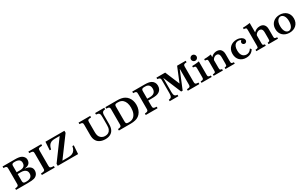

<svg xmlns="http://www.w3.org/2000/svg" viewBox="384 -3090 8476 5396"><g transform="rotate(-30 4622.5 -392.0)"><path d="M431.2 -759.8Q495.1 -759.8 544.4 -751.7Q593.8 -743.7 626 -727.1Q656.2 -711.9 679 -688.2Q701.7 -664.6 714.4 -636.7Q727.1 -608.9 727.1 -580.1Q727.1 -414.1 539.1 -398.9V-395Q643.6 -382.8 698.7 -336.2Q753.9 -289.6 753.9 -213.9Q753.9 -142.1 716.8 -90.6Q679.7 -39.1 612.8 -19Q580.6 -9.3 529.1 -4.6Q477.5 0 398.9 0H22.9V-48.8Q69.3 -51.3 93.8 -59.8Q118.2 -68.4 127 -88.6Q135.7 -108.9 133.8 -146V-616.2Q135.3 -644 131.1 -662.1Q127 -680.2 115 -690.4Q103 -700.7 80.6 -705.3Q58.1 -710 22.9 -710.9V-759.8ZM388.2 -421.9Q479.5 -421.9 523.2 -458.7Q566.9 -495.6 566.9 -571.8Q566.9 -603.5 554.2 -629.6Q541.5 -655.8 519 -670.9Q506.8 -680.2 487.5 -687Q468.3 -693.8 446.8 -698Q425.3 -702.1 405.8 -702.1H368.2Q334.5 -700.7 315.7 -691.7Q296.9 -682.6 290 -662.8Q283.2 -643.1 285.2 -608.9V-421.9ZM285.2 -150.9Q284.2 -117.2 291.5 -96.9Q298.8 -76.7 317.4 -67.6Q335.9 -58.6 368.2 -58.1H411.1Q432.6 -58.1 456.3 -63.2Q480 -68.4 501 -77.1Q522 -85.9 535.2 -96.2Q561 -117.7 573.5 -146.7Q585.9 -175.8 585.9 -215.8Q585.9 -262.7 563 -295.7Q540 -328.6 496.6 -346.2Q453.1 -363.8 392.1 -363.8H285.2Z M860.8 -759.8H1278.8V-710.9Q1234.9 -709 1208.5 -704.8Q1182.1 -700.7 1168.7 -691.2Q1155.3 -681.6 1151.4 -663.6Q1147.5 -645.5 1147.9 -616.2V-146Q1147 -116.7 1151.4 -98.4Q1155.8 -80.1 1169.4 -70.1Q1183.1 -60.1 1209.5 -55.4Q1235.8 -50.8 1278.8 -48.8V0H860.8V-48.8Q904.3 -51.3 930.7 -55.9Q957 -60.5 970.5 -70.6Q983.9 -80.6 988.3 -98.6Q992.7 -116.7 991.7 -146V-616.2Q992.7 -645.5 988.5 -663.6Q984.4 -681.6 970.9 -691.4Q957.5 -701.2 931.2 -705.3Q904.8 -709.5 860.8 -710.9Z M1415 -759.8H2030.8V-693.8L1562 -60.1H1744.6Q1825.2 -60.1 1879.2 -82Q1933.1 -104 1964.8 -151.4Q1996.6 -198.7 2009.8 -274.9H2054.7L2036.6 0H1376V-65.9L1842.8 -700.2H1688Q1615.7 -700.7 1566.9 -679.7Q1518.1 -658.7 1488.3 -612.5Q1458.5 -566.4 1442.9 -490.2H1397.9Z M2489.7 -759.8H2867.7V-710.9Q2830.1 -710 2806.6 -705.6Q2783.2 -701.2 2770.8 -691.2Q2758.3 -681.2 2754.2 -663.1Q2750 -645 2750.5 -616.2V-307.1Q2750.5 -197.8 2786.6 -144Q2813 -104 2856.2 -81.5Q2899.4 -59.1 2949.7 -59.1Q3015.1 -59.1 3058.1 -84.5Q3101.1 -109.9 3125.5 -163.1Q3137.7 -189.5 3143.3 -223.4Q3148.9 -257.3 3148.9 -308.1V-559.1Q3149.9 -601.6 3144.8 -630.1Q3139.6 -658.7 3126 -675.8Q3112.3 -692.9 3088.4 -700.9Q3064.5 -709 3027.8 -710.9V-759.8H3324.7V-710.9Q3280.8 -707.5 3255.9 -692.6Q3231 -677.7 3221.2 -645.8Q3211.4 -613.8 3212.9 -559.1V-304.2Q3212.9 -244.1 3205.6 -201.2Q3198.2 -158.2 3181.6 -123Q3148.9 -52.2 3081.3 -14.6Q3013.7 22.9 2918.9 22.9Q2816.9 22.9 2743.4 -13.4Q2669.9 -49.8 2633.8 -119.1Q2614.3 -155.8 2606 -197.3Q2597.7 -238.8 2597.7 -296.9V-616.2Q2598.6 -644 2594.7 -661.9Q2590.8 -679.7 2578.9 -690.2Q2566.9 -700.7 2545.4 -705.3Q2523.9 -710 2489.7 -710.9Z M3742.7 -759.8Q3812.5 -759.8 3872.8 -747.6Q3933.1 -735.4 3974.6 -711.9Q4030.3 -682.1 4069.6 -632.8Q4108.9 -583.5 4129.4 -519.8Q4149.9 -456.1 4149.9 -381.8Q4149.9 -299.8 4126 -230.7Q4102.1 -161.6 4057.4 -111.1Q4012.7 -60.5 3950.7 -34.2Q3925.8 -23.9 3892.6 -16.1Q3859.4 -8.3 3821.5 -4.2Q3783.7 0 3744.6 0H3359.9V-48.8Q3405.8 -51.3 3430.2 -59.8Q3454.6 -68.4 3463.4 -88.6Q3472.2 -108.9 3470.7 -146V-616.2Q3471.7 -644 3467.5 -662.1Q3463.4 -680.2 3451.4 -690.4Q3439.5 -700.7 3417.2 -705.3Q3395 -710 3359.9 -710.9V-759.8ZM3624 -150.9Q3621.6 -100.1 3639.4 -79.8Q3657.2 -59.6 3703.6 -60.1H3729Q3808.6 -60.1 3864.3 -98.9Q3919.9 -137.7 3949.5 -211.2Q3979 -284.7 3979 -389.2Q3979 -474.6 3956.1 -540Q3933.1 -605.5 3888.7 -647Q3859.4 -674.3 3821 -687.3Q3782.7 -700.2 3731 -700.2H3703.6Q3671.9 -699.7 3653.8 -690.9Q3635.7 -682.1 3629.2 -662.4Q3622.6 -642.6 3624 -608.9Z M4630.9 -759.8Q4700.7 -759.8 4749 -752Q4797.4 -744.1 4834 -726.1Q4884.8 -701.2 4913.8 -653.8Q4942.9 -606.4 4942.9 -546.9Q4942.9 -423.3 4854 -366.2Q4832.5 -352.5 4809.3 -343Q4786.1 -333.5 4757.3 -328.1Q4728.5 -322.8 4690.4 -320.3Q4652.3 -317.9 4601.1 -317.9H4496.1V-146Q4495.1 -117.7 4499.5 -99.1Q4503.9 -80.6 4517.1 -70.1Q4530.3 -59.6 4554.2 -54.7Q4578.1 -49.8 4615.7 -48.8V0H4231.9V-48.8Q4277.8 -51.3 4302.5 -59.8Q4327.1 -68.4 4335.9 -88.6Q4344.7 -108.9 4342.8 -146V-616.2Q4344.2 -644 4340.1 -662.1Q4335.9 -680.2 4324 -690.4Q4312 -700.7 4289.6 -705.3Q4267.1 -710 4231.9 -710.9V-759.8ZM4580.1 -376Q4676.3 -376 4725.1 -419.7Q4773.9 -463.4 4773.9 -547.9Q4773.9 -596.2 4756.1 -630.6Q4738.3 -665 4705.1 -683.6Q4671.9 -702.1 4626 -702.1H4576.2Q4544.9 -701.2 4526.9 -691.7Q4508.8 -682.1 4501.7 -661.4Q4494.6 -640.6 4496.1 -605V-376Z M5016.6 -759.8H5300.8L5496.6 -292L5688 -759.8H5966.8V-710.9Q5922.4 -709.5 5898.9 -701.2Q5875.5 -692.9 5867.4 -673.1Q5859.4 -653.3 5860.8 -616.2V-144Q5859.9 -115.7 5864 -97.7Q5868.2 -79.6 5880.4 -69.1Q5892.6 -58.6 5914.8 -54.2Q5937 -49.8 5971.7 -48.8V0H5597.7V-48.8Q5632.8 -49.8 5655 -54.4Q5677.2 -59.1 5689.2 -69.3Q5701.2 -79.6 5705.6 -97.7Q5710 -115.7 5709 -144V-641.1H5705.6L5472.7 -74.2H5423.8L5181.6 -653.8H5178.7V-193.8Q5178.2 -115.7 5204.1 -82.3Q5230 -48.8 5289.6 -48.8V0H5008.8V-48.8Q5065.4 -48.3 5090.6 -83.3Q5115.7 -118.2 5114.7 -193.8V-616.2Q5116.2 -648.9 5107.7 -668.7Q5099.1 -688.5 5077.1 -698.5Q5055.2 -708.5 5016.6 -711.9Z M6202.6 -807.1Q6228 -807.1 6248.5 -794.7Q6269 -782.2 6281.5 -761.7Q6293.9 -741.2 6293.9 -715.8Q6293.9 -690.9 6281.5 -670.2Q6269 -649.4 6248.5 -637.2Q6228 -625 6202.6 -625Q6177.7 -625 6157.2 -637.2Q6136.7 -649.4 6124.3 -670.2Q6111.8 -690.9 6111.8 -715.8Q6111.8 -741.2 6124.3 -761.7Q6136.7 -782.2 6157.2 -794.7Q6177.7 -807.1 6202.6 -807.1ZM6277.8 -133.8Q6277.8 -111.3 6279.5 -97.9Q6281.2 -84.5 6285.6 -76.4Q6290 -68.4 6297.9 -62Q6308.1 -53.7 6325.7 -50.3Q6343.3 -46.9 6371.6 -46.9V0H6040.5V-46.9Q6071.3 -46.9 6089.1 -50.3Q6106.9 -53.7 6117.7 -62Q6126 -68.4 6130.1 -76.4Q6134.3 -84.5 6136 -97.9Q6137.7 -111.3 6137.7 -133.8V-409.2Q6137.7 -442.9 6134 -457.8Q6130.4 -472.7 6117.7 -480Q6106.4 -486.8 6090.1 -490Q6073.7 -493.2 6049.8 -493.2V-540Q6085.4 -540 6124.5 -542.2Q6163.6 -544.4 6202.9 -549.1Q6242.2 -553.7 6277.8 -560.1Z M6664.1 -475.1Q6687 -499 6715.3 -518.3Q6743.7 -537.6 6779.1 -548.8Q6814.5 -560.1 6858.9 -560.1Q6879.9 -560.1 6902.6 -555.2Q6925.3 -550.3 6946.3 -539.1Q6967.3 -527.8 6983.9 -508.8Q7003.9 -485.8 7017.8 -450Q7031.7 -414.1 7031.7 -358.9V-130.9Q7031.7 -97.2 7035.4 -82.3Q7039.1 -67.4 7051.8 -60.1Q7073.2 -46.9 7120.1 -46.9V0H6818.8V-46.9Q6838.9 -46.9 6849.9 -50Q6860.8 -53.2 6872.1 -60.1Q6884.8 -67.4 6888.4 -82.3Q6892.1 -97.2 6892.1 -130.9V-332Q6892.1 -378.4 6883.5 -405.8Q6875 -433.1 6860.8 -446.8Q6845.7 -461.9 6829.1 -467Q6812.5 -472.2 6796.9 -472.2Q6771.5 -472.2 6744.6 -460Q6717.8 -447.8 6696 -426Q6674.3 -404.3 6664.1 -375V-130.9Q6664.1 -97.2 6667.7 -82.3Q6671.4 -67.4 6684.1 -60.1Q6695.3 -53.2 6705.8 -50Q6716.3 -46.9 6734.9 -46.9V0H6436V-46.9Q6482.4 -46.9 6503.9 -60.1Q6516.6 -67.4 6520.3 -82.3Q6523.9 -97.2 6523.9 -130.9V-409.2Q6523.9 -442.9 6520.3 -457.8Q6516.6 -472.7 6503.9 -480Q6481.4 -493.2 6439 -493.2V-540Q6473.1 -540 6512.2 -542.2Q6551.3 -544.4 6590.6 -549.1Q6629.9 -553.7 6664.1 -560.1Z M7498 -560.1Q7546.9 -560.1 7582 -550.3Q7617.2 -540.5 7641.1 -526.4Q7665 -512.2 7680.2 -498Q7699.7 -479.5 7709 -458.7Q7718.3 -438 7718.3 -419.9Q7718.3 -397.5 7708.3 -380.4Q7698.2 -363.3 7681.9 -353.8Q7665.5 -344.2 7647 -344.2Q7625.5 -344.2 7608.9 -354.5Q7592.3 -364.7 7582.8 -379.9Q7573.2 -395 7573.2 -410.2Q7573.2 -435.5 7583.7 -452.6Q7594.2 -469.7 7611.3 -478Q7603 -489.3 7577.6 -498Q7552.2 -506.8 7517.1 -506.8Q7475.6 -506.8 7440.9 -482.9Q7406.2 -459 7385.3 -409.7Q7364.3 -360.4 7364.3 -284.2Q7364.3 -228 7375.7 -188.2Q7387.2 -148.4 7406.2 -122.3Q7425.3 -96.2 7448 -81.5Q7470.7 -66.9 7493.4 -61Q7516.1 -55.2 7535.2 -55.2Q7577.6 -55.2 7609.6 -70.1Q7641.6 -85 7664.3 -108.2Q7687 -131.3 7701.2 -155.8L7735.4 -115.2Q7723.1 -94.7 7704.1 -71.5Q7685.1 -48.3 7655.8 -27.3Q7626.5 -6.3 7584.5 6.8Q7542.5 20 7485.4 20Q7424.8 20 7373 1Q7321.3 -18.1 7282.7 -55.2Q7244.1 -92.3 7222.7 -146.2Q7201.2 -200.2 7201.2 -270Q7201.2 -337.9 7223.4 -391.6Q7245.6 -445.3 7285.9 -482.9Q7326.2 -520.5 7380.4 -540.3Q7434.6 -560.1 7498 -560.1Z M8055.2 -475.1Q8092.8 -514.2 8141.1 -537.1Q8189.5 -560.1 8254.4 -560.1Q8288.1 -560.1 8322.8 -549.1Q8357.4 -538.1 8384.3 -508.8Q8405.3 -485.8 8419.2 -450Q8433.1 -414.1 8433.1 -358.9V-130.9Q8433.1 -97.2 8436.8 -82.3Q8440.4 -67.4 8454.1 -60.1Q8465.3 -53.7 8482.4 -50.3Q8499.5 -46.9 8523.9 -46.9V0H8216.3V-46.9Q8228 -46.9 8242.4 -50Q8256.8 -53.2 8269 -60.1Q8281.7 -67.4 8285.4 -82.3Q8289.1 -97.2 8289.1 -130.9V-332Q8289.1 -378.4 8280.8 -405.8Q8272.5 -433.1 8257.3 -446.8Q8241.7 -461.9 8224.9 -467Q8208 -472.2 8190.9 -472.2Q8165 -472.2 8137.5 -460Q8109.9 -447.8 8087.6 -426Q8065.4 -404.3 8055.2 -375V-130.9Q8055.2 -97.2 8058.8 -82.3Q8062.5 -67.4 8075.2 -60.1Q8087.4 -53.2 8101.8 -50Q8116.2 -46.9 8127 -46.9V0H7820.3V-46.9Q7844.7 -46.9 7861.8 -50.3Q7878.9 -53.7 7890.1 -60.1Q7903.8 -67.4 7907.5 -82.3Q7911.1 -97.2 7911.1 -130.9V-628.9Q7911.1 -662.6 7907.5 -677.5Q7903.8 -692.4 7890.1 -700.2Q7878.9 -706.1 7862.3 -709.5Q7845.7 -712.9 7823.2 -712.9V-759.8Q7858.4 -759.8 7898.2 -762.2Q7938 -764.6 7978.3 -769Q8018.6 -773.4 8055.2 -779.8Z M8895 -560.1Q8958.5 -560.1 9013.2 -540.5Q9067.9 -521 9109.1 -483.9Q9150.4 -446.8 9173.6 -393.3Q9196.8 -339.8 9196.8 -272Q9196.8 -201.7 9173.6 -147.5Q9150.4 -93.3 9109.1 -55.9Q9067.9 -18.6 9013.2 0.7Q8958.5 20 8895 20Q8831.5 20 8776.6 0.7Q8721.7 -18.6 8680.4 -55.9Q8639.2 -93.3 8616 -147.5Q8592.8 -201.7 8592.8 -272Q8592.8 -339.8 8616 -393.3Q8639.2 -446.8 8680.4 -483.9Q8721.7 -521 8776.6 -540.5Q8831.5 -560.1 8895 -560.1ZM8895 -506.8Q8868.2 -506.8 8842.3 -492.9Q8816.4 -479 8795.9 -450.7Q8775.4 -422.4 8763.2 -378.2Q8751 -334 8751 -272.9Q8751 -210.9 8763.2 -166Q8775.4 -121.1 8795.9 -92Q8816.4 -63 8842.3 -49.1Q8868.2 -35.2 8895 -35.2Q8921.9 -35.2 8947.5 -49.1Q8973.1 -63 8993.9 -92Q9014.6 -121.1 9026.9 -166Q9039.1 -210.9 9039.1 -272.9Q9039.1 -334 9026.9 -378.2Q9014.6 -422.4 8993.9 -450.7Q8973.1 -479 8947.5 -492.9Q8921.9 -506.8 8895 -506.8Z"/></g></svg>

Font: BIZ UDPMincho
Style: Bold
Weight: 700
Designer: TypeBank Co., Ltd.
Foundry: Morisawa Inc.
Version: Version 1.06